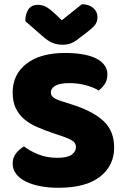

<svg xmlns="http://www.w3.org/2000/svg" viewBox="-20 -874 591 910"><path d="M237 -241Q193 -256 157 -271.5Q121 -287 95 -309Q69 -331 54.5 -361.5Q40 -392 40 -436Q40 -521 105.5 -572Q171 -623 289 -623Q332 -623 369 -617Q406 -611 432.5 -598.5Q459 -586 474 -566.5Q489 -547 489 -521Q489 -495 477 -476.5Q465 -458 448 -445Q426 -459 389 -469.5Q352 -480 308 -480Q263 -480 242 -467.5Q221 -455 221 -436Q221 -421 234 -411.5Q247 -402 273 -394L326 -377Q420 -347 470.5 -300.5Q521 -254 521 -174Q521 -89 454 -36.5Q387 16 257 16Q211 16 171.5 8.5Q132 1 102.5 -13.5Q73 -28 56.5 -49.5Q40 -71 40 -99Q40 -128 57 -148.5Q74 -169 94 -180Q122 -158 162.5 -142Q203 -126 251 -126Q300 -126 320 -141Q340 -156 340 -176Q340 -196 324 -206.5Q308 -217 279 -227ZM273 -778 368 -854Q401 -854 421.5 -836.5Q442 -819 442 -793Q442 -773 432.5 -759Q423 -745 396 -724L341 -682Q329 -673 313 -667.5Q297 -662 277 -662Q250 -662 228.5 -671Q207 -680 181 -703L100 -774Q100 -808 114.5 -829.5Q129 -851 160 -851Q180 -851 197.5 -842Q215 -833 247 -803Z"/></svg>

Font: Baloo Bhai
Style: Regular
Weight: 400
Designer: Supriya Tembe, Noopur Datye and Ek Type
Foundry: Ek Type
Version: Version 1.443;PS 1.000;hotconv 16.6.51;makeotf.lib2.5.65220;